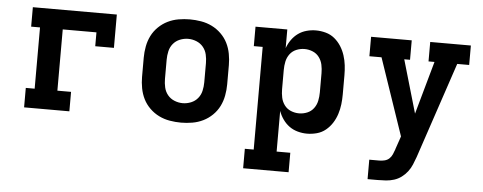

<svg xmlns="http://www.w3.org/2000/svg" viewBox="-49 -653 2499 993"><g transform="rotate(5 1200.0 -156.5)"><path d="M85 0V-101H131V-419H85V-520H521V-347H424V-419H249V-101H320V0Z M900 8Q871 8 841.5 3Q812 -2 785.5 -15Q759 -28 737.5 -49Q716 -70 703 -96Q690 -122 684.5 -151.5Q679 -181 679 -210V-310Q679 -339 684.5 -368.5Q690 -398 703 -424Q716 -450 737.5 -471Q759 -492 785.5 -505Q812 -518 841.5 -523Q871 -528 900 -528Q929 -528 958.5 -523Q988 -518 1014.5 -505Q1041 -492 1062.5 -471Q1084 -450 1097 -424Q1110 -398 1115.5 -368.5Q1121 -339 1121 -310V-210Q1121 -181 1115.5 -151.5Q1110 -122 1097 -96Q1084 -70 1062.5 -49Q1041 -28 1014.5 -15Q988 -2 958.5 3Q929 8 900 8ZM900 -93Q922 -93 943 -101.5Q964 -110 978 -127Q992 -144 997 -166Q1002 -188 1002 -210V-310Q1002 -332 997 -354Q992 -376 978 -393Q964 -410 943 -418.5Q922 -427 900 -427Q878 -427 857 -418.5Q836 -410 822 -393Q808 -376 803 -354Q798 -332 798 -310V-210Q798 -188 803 -166Q808 -144 822 -127Q836 -110 857 -101.5Q878 -93 900 -93Z M1477 215H1241V114H1287V-419H1241V-520H1406V-423Q1414 -446 1428.5 -466.5Q1443 -487 1462.5 -501Q1482 -515 1506 -521.5Q1530 -528 1554 -528Q1580 -528 1605.5 -521Q1631 -514 1651 -497.5Q1671 -481 1685 -459Q1699 -437 1707 -412Q1715 -387 1718 -361.5Q1721 -336 1721 -310V-210Q1721 -184 1718 -158.5Q1715 -133 1707 -108Q1699 -83 1685 -61Q1671 -39 1651 -22.5Q1631 -6 1605.5 1Q1580 8 1554 8Q1530 8 1506 1.5Q1482 -5 1462.5 -19Q1443 -33 1428.5 -53.5Q1414 -74 1406 -97V114H1477ZM1504 -93Q1526 -93 1546.5 -101.5Q1567 -110 1580 -127.5Q1593 -145 1597.5 -166.5Q1602 -188 1602 -210V-310Q1602 -332 1597.5 -353.5Q1593 -375 1580 -392.5Q1567 -410 1546.5 -418.5Q1526 -427 1504 -427Q1482 -427 1461.5 -418.5Q1441 -410 1428 -392.5Q1415 -375 1410.5 -353.5Q1406 -332 1406 -310V-210Q1406 -188 1410.5 -166.5Q1415 -145 1428 -127.5Q1441 -110 1461.5 -101.5Q1482 -93 1504 -93Z M1887 215V114H1939Q1953 114 1967 110.5Q1981 107 1991 97.5Q2001 88 2006.5 75Q2012 62 2017 48V47L2040 -20L1904 -419H1841V-520H2052V-419H2022L2102 -144L2179 -419H2148V-520H2359V-419H2297L2130 79Q2123 99 2114.5 119Q2106 139 2093 156Q2080 173 2062.5 186Q2045 199 2024.5 205.5Q2004 212 1982.5 213.5Q1961 215 1939 215Z"/></g></svg>

Font: Iosevka HT Extended
Style: Bold
Weight: 700
Width: 7
Monospace: yes
Designer: Belleve Invis
Foundry: Belleve Invis
Version: Version 32.3.0; ttfautohint (v1.8.4)